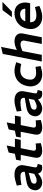

<svg xmlns="http://www.w3.org/2000/svg" viewBox="1386 -2196 818 3630"><g transform="rotate(-90 1795.0 -381.0)"><path d="M488 2Q475 5 462.5 6.5Q450 8 441 8Q377 8 352 -25Q327 -58 325 -103L320 -126L360 -329Q366 -361 346.5 -382Q327 -403 274 -403Q237 -403 204 -399Q171 -395 142 -389L115 -383L102 -472L129 -481Q173 -495 219 -505.5Q265 -516 314 -516Q361 -516 396.5 -503Q432 -490 454 -466Q476 -442 484 -409.5Q492 -377 484 -337L447 -137Q441 -104 454.5 -93.5Q468 -83 511 -78ZM158 8Q115 8 79 -12Q43 -32 24.5 -68.5Q6 -105 16 -155Q24 -191 42.5 -218.5Q61 -246 98.5 -265Q136 -284 199 -294L378 -324L363 -252L194 -207Q177 -203 165.5 -195.5Q154 -188 147.5 -178Q141 -168 138 -155Q133 -124 150 -110.5Q167 -97 195 -97Q215 -97 242 -105Q269 -113 297 -129L344 -156L355 -91L296 -44Q263 -18 228 -5Q193 8 158 8Z M763 8Q690 8 653 -26.5Q616 -61 631 -138L682 -398H573L590 -486L703 -508L726 -626L859 -664L829 -508H987L966 -398H808L762 -164Q757 -137 768 -123.5Q779 -110 808 -110Q832 -110 848 -111.5Q864 -113 880 -114L897 -116L904 -19L877 -11Q847 -2 818.5 3Q790 8 763 8Z M1200 8Q1127 8 1090 -26.5Q1053 -61 1068 -138L1119 -398H1010L1027 -486L1140 -508L1163 -626L1296 -664L1266 -508H1424L1403 -398H1245L1199 -164Q1194 -137 1205 -123.5Q1216 -110 1245 -110Q1269 -110 1285 -111.5Q1301 -113 1317 -114L1334 -116L1341 -19L1314 -11Q1284 -2 1255.5 3Q1227 8 1200 8Z M1887 2Q1874 5 1861.5 6.5Q1849 8 1840 8Q1776 8 1751 -25Q1726 -58 1724 -103L1719 -126L1759 -329Q1765 -361 1745.5 -382Q1726 -403 1673 -403Q1636 -403 1603 -399Q1570 -395 1541 -389L1514 -383L1501 -472L1528 -481Q1572 -495 1618 -505.5Q1664 -516 1713 -516Q1760 -516 1795.5 -503Q1831 -490 1853 -466Q1875 -442 1883 -409.5Q1891 -377 1883 -337L1846 -137Q1840 -104 1853.5 -93.5Q1867 -83 1910 -78ZM1557 8Q1514 8 1478 -12Q1442 -32 1423.5 -68.5Q1405 -105 1415 -155Q1423 -191 1441.5 -218.5Q1460 -246 1497.5 -265Q1535 -284 1598 -294L1777 -324L1762 -252L1593 -207Q1576 -203 1564.5 -195.5Q1553 -188 1546.5 -178Q1540 -168 1537 -155Q1532 -124 1549 -110.5Q1566 -97 1594 -97Q1614 -97 1641 -105Q1668 -113 1696 -129L1743 -156L1754 -91L1695 -44Q1662 -18 1627 -5Q1592 8 1557 8Z M2203 8Q2127 8 2071.5 -28Q2016 -64 1991.5 -127Q1967 -190 1982 -270Q1998 -352 2038.5 -406.5Q2079 -461 2138.5 -488.5Q2198 -516 2270 -516Q2307 -516 2342 -509Q2377 -502 2418 -488L2434 -482L2401 -389L2367 -396Q2343 -401 2321.5 -403.5Q2300 -406 2280 -406Q2209 -406 2165.5 -368Q2122 -330 2109 -265Q2093 -183 2128 -145Q2163 -107 2227 -107Q2268 -107 2322 -115L2346 -119L2361 -23L2342 -17Q2301 -4 2268.5 2Q2236 8 2203 8Z M2447 0 2591 -738 2723 -770 2656 -425 2613 -444 2691 -483Q2720 -497 2756.5 -506.5Q2793 -516 2830 -516Q2883 -516 2918.5 -496Q2954 -476 2969.5 -440.5Q2985 -405 2976 -358L2906 0H2779L2841 -325Q2848 -360 2830 -381Q2812 -402 2773 -402Q2751 -402 2729 -396.5Q2707 -391 2680 -380L2644 -365L2573 0Z M3287 8Q3213 8 3157.5 -26.5Q3102 -61 3076.5 -123.5Q3051 -186 3067 -270Q3084 -352 3127 -406.5Q3170 -461 3231.5 -488.5Q3293 -516 3364 -516Q3439 -516 3486.5 -480.5Q3534 -445 3552 -387Q3570 -329 3557 -261L3548 -220H3189Q3189 -178 3204 -152Q3219 -126 3248.5 -114Q3278 -102 3320 -102Q3346 -102 3375.5 -106.5Q3405 -111 3436 -119L3477 -130L3498 -46L3461 -30Q3415 -11 3371 -1.5Q3327 8 3287 8ZM3206 -312H3446Q3445 -356 3418.5 -382.5Q3392 -409 3344 -409Q3295 -409 3260 -384.5Q3225 -360 3206 -312ZM3285 -565 3419 -743H3574L3390 -565Z"/></g></svg>

Font: REM Medium Medium
Style: Italic
Weight: 500
Italic angle: -11°
Version: Version 1.005;gftools[0.9.28]